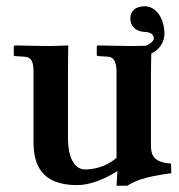

<svg xmlns="http://www.w3.org/2000/svg" viewBox="-20 -581 571 613"><path d="M462 -115V-354C462 -374 463 -395 463 -410C493 -424 505 -451 505 -473C505 -520 480 -561 442 -561C413 -561 396 -546 396 -522C396 -502 409 -480 444 -479C463 -478 471 -469 471 -458C471 -450 460 -441 446 -435C433 -435 416 -434 404 -434C377 -434 293 -436 293 -436L289 -434V-404L293 -402L324 -400C342 -400 352 -384 352 -352V-77C315 -45 273 -40 251 -40C230 -40 197 -58 197 -142V-354C197 -391 198 -436 198 -436C198 -436 154 -434 140 -434C108 -434 29 -436 29 -436L24 -434V-404L27 -402L58 -400C81 -399 87 -382 87 -352V-128C87 -58 110 10 226 10C263 10 308 -5 355 -35L352 12H386C412 -3 436 -16 527 -28L526 -59C472 -62 462 -85 462 -115Z"/></svg>

Font: Libertinus Serif Semibold
Style: Regular
Weight: 600
Designer: Philipp H. Poll, Khaled Hosny
Foundry: Caleb Maclennan
Version: Version 7.050;RELEASE